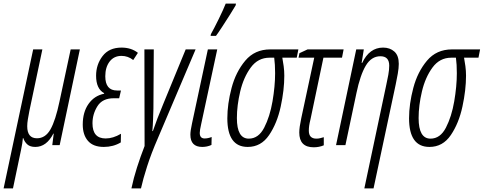

<svg xmlns="http://www.w3.org/2000/svg" viewBox="-70 -805 2683 1065"><path d="M2 240 47 25Q55 -12 57 -39H59Q66 -18 81.5 -4Q97 10 126 10Q188 10 226 -64H228L220 0H261L373 -531H322L260 -242Q238 -137 210 -87.5Q182 -38 135 -38Q81 -38 81 -105Q81 -122 84.5 -143Q88 -164 93 -190L165 -531H114L-50 240Z M600 -15 601 -63Q557 -37 516 -37Q443 -37 443 -121Q443 -172 470.5 -216Q498 -260 561 -260H591L601 -303H579Q514 -303 514 -382Q514 -432 538 -463.5Q562 -495 604 -495Q640 -495 669 -472L695 -512Q658 -541 604 -541Q535 -541 499 -494Q463 -447 463 -385Q463 -312 508 -288L507 -285Q453 -274 421 -228.5Q389 -183 389 -114Q389 -57 418 -23.5Q447 10 506 10Q558 10 600 -15Z M712 240Q723 190 746 118Q769 46 806 -39L1015 -531H960L835 -227Q800 -143 778 -78H775Q778 -108 779 -142Q780 -176 781 -203L783 -531H731L732 5Q709 64 690 123.5Q671 183 659 240Z M1128 -606Q1140 -622 1162.5 -656.5Q1185 -691 1206.5 -725Q1228 -759 1237 -775L1239 -785H1182Q1169 -752 1143.5 -700Q1118 -648 1100 -616L1098 -606ZM1103 -1 1104 -45Q1083 -37 1065 -37Q1038 -37 1038 -68Q1038 -82 1046 -117L1135 -531H1083L995 -120Q986 -79 986 -58Q986 10 1052 10Q1079 10 1103 -1Z M1507 -385Q1507 -412 1503.5 -438Q1500 -464 1496 -485H1576L1585 -531H1429Q1343 -531 1290.5 -468.5Q1238 -406 1214.5 -317Q1191 -228 1191 -149Q1191 10 1304 10Q1378 10 1422.5 -55.5Q1467 -121 1487 -213.5Q1507 -306 1507 -385ZM1244 -150Q1244 -220 1262.5 -298Q1281 -376 1321 -430.5Q1361 -485 1425 -485H1451Q1456 -448 1456 -399Q1456 -327 1441.5 -242.5Q1427 -158 1395.5 -97Q1364 -36 1310 -36Q1244 -36 1244 -150Z M1726 1V-44Q1716 -41 1706 -38.5Q1696 -36 1685 -36Q1643 -36 1643 -80Q1643 -94 1645 -108Q1647 -122 1652 -142L1724 -485H1827L1836 -531H1636L1591 -510L1586 -485H1673L1601 -149Q1590 -98 1590 -70Q1590 12 1670 12Q1700 12 1726 1Z M2002 240 2125 -337Q2131 -365 2136.5 -396.5Q2142 -428 2142 -451Q2142 -497 2117.5 -519Q2093 -541 2055 -541Q1979 -541 1939 -456H1936L1948 -531H1906L1794 0H1846L1907 -288Q1928 -389 1959 -441Q1990 -493 2040 -493Q2089 -493 2089 -441Q2089 -418 2084 -390.5Q2079 -363 2073 -336L1951 240Z M2515 -385Q2515 -412 2511.5 -438Q2508 -464 2504 -485H2584L2593 -531H2437Q2351 -531 2298.5 -468.5Q2246 -406 2222.5 -317Q2199 -228 2199 -149Q2199 10 2312 10Q2386 10 2430.5 -55.5Q2475 -121 2495 -213.5Q2515 -306 2515 -385ZM2252 -150Q2252 -220 2270.5 -298Q2289 -376 2329 -430.5Q2369 -485 2433 -485H2459Q2464 -448 2464 -399Q2464 -327 2449.5 -242.5Q2435 -158 2403.5 -97Q2372 -36 2318 -36Q2252 -36 2252 -150Z"/></svg>

Font: Noto Sans Display Condensed Light
Style: Italic
Weight: 300
Width: 3
Designer: Monotype Design team
Foundry: Monotype Imaging Inc.
Version: 1.000